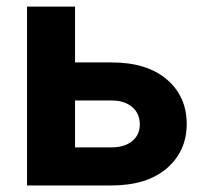

<svg xmlns="http://www.w3.org/2000/svg" viewBox="-20 -566 630 586"><path d="M209 -375.5H320.3Q428.2 -375.5 489 -323.7Q549.8 -272 549.8 -187.5Q549.8 -104.5 489 -52.2Q428.2 0 320.3 0H62.5V-545.9H209ZM209 -259.3V-116.2H320.3Q359.9 -116.2 383.3 -135.3Q406.7 -154.3 406.7 -186Q406.7 -219.7 383.3 -239.5Q359.9 -259.3 320.3 -259.3Z"/></svg>

Font: Inter
Style: Bold
Weight: 700
Designer: Rasmus Andersson
Foundry: rsms
Version: Version 4.001;git-9221beed3